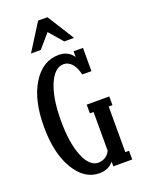

<svg xmlns="http://www.w3.org/2000/svg" viewBox="-169 -986 799 1073"><g transform="rotate(-20 230.5 -449.5)"><path d="M296.9 -750 227.1 -831.1 157.2 -750H99.1L199.2 -909.2H254.9L355 -750ZM428.2 -375V-323.2H405.8V-51.8H428.2V0H315.9V-27.8Q284.2 9.8 231 9.8Q142.1 9.8 84.5 -86.2Q26.9 -182.1 26.9 -339.8Q26.9 -499 86.2 -594.5Q145.5 -689.9 241.2 -689.9Q298.3 -689.9 327.1 -646V-680.2H382.8V-542H328.1Q318.4 -585.4 297.6 -608.6Q276.9 -631.8 249 -631.8Q195.3 -631.8 161.6 -552.2Q127.9 -472.7 127.9 -339.8Q127.9 -207 160.4 -127.4Q192.9 -47.9 245.1 -47.9Q267.1 -47.9 286.1 -59.3Q305.2 -70.8 315.9 -92.8V-323.2H293.9V-375Z"/></g></svg>

Font: Margherita Semibold
Style: Regular
Weight: 600
Designer: James Puckett
Foundry: Dunwich Type Founders
Version: Version 1.008;hotconv 1.0.109;makeotfexe 2.5.65596